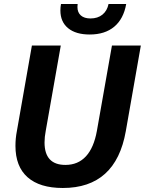

<svg xmlns="http://www.w3.org/2000/svg" viewBox="-20 -927 722 957"><path d="M57 -200Q57 -237 64 -273L139 -700H283L208 -275Q202 -244 202 -217Q202 -105 306 -105Q369 -105 408.5 -148Q448 -191 463 -275L538 -700H682L607 -273Q557 10 293 10Q178 10 117.5 -43.5Q57 -97 57 -200ZM281 -875Q281 -891 284 -907H367Q366 -902 366 -892Q366 -865 383 -850Q400 -835 431 -835Q467 -835 490.5 -854Q514 -873 521 -907H609Q596 -833 549.5 -794Q503 -755 427 -755Q358 -755 319.5 -786.5Q281 -818 281 -875Z"/></svg>

Font: Sarabun
Style: Bold Italic
Weight: 700
Italic angle: -10°
Designer: Suppakit Chalermlarp | Katatrad Co.,Ltd.
Foundry: Cadson Demak Co.,Ltd.
Version: Version 1.000; ttfautohint (v1.6)